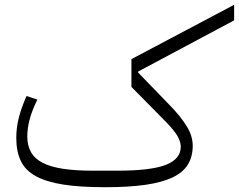

<svg xmlns="http://www.w3.org/2000/svg" viewBox="-20 -770 998 802"><path d="M419 12Q315 12 244.5 1Q174 -10 130 -34Q86 -58 67 -97.5Q48 -137 48 -194Q48 -236 58.5 -278Q69 -320 91 -369L136 -354Q114 -309 104 -272Q94 -235 94 -200Q94 -162 109.5 -134.5Q125 -107 158 -90Q191 -73 243 -65Q295 -57 368 -57H469Q611 -57 673 -81.5Q735 -106 735 -157Q735 -178 721.5 -201.5Q708 -225 673 -261L529 -407V-523L958 -750V-685L557 -471V-467L679 -341Q709 -311 729 -286Q749 -261 761.5 -240Q774 -219 779.5 -199.5Q785 -180 785 -161Q785 -116 765 -83Q745 -50 701 -29Q657 -8 587.5 2Q518 12 419 12Z"/></svg>

Font: IBM Plex Sans Arabic Light
Style: Regular
Weight: 300
Designer: Mike Abbink, Paul van der Laan, Pieter van Rosmalen, Wael Morcos, Khajak Apelian
Foundry: Bold Monday
Version: Version 1.2